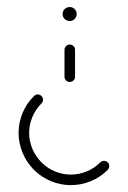

<svg xmlns="http://www.w3.org/2000/svg" viewBox="-20 -539 372 559"><path d="M203.3 -498.1Q203.3 -490 197.4 -483.9Q191.5 -477.8 183 -477.8Q174.4 -477.8 168.3 -483.7Q162.2 -489.6 162.2 -498.1Q162.2 -506.7 168.3 -512.6Q174.4 -518.5 183 -518.5Q191.5 -518.5 197.4 -512.6Q203.3 -506.7 203.3 -498.1ZM183 -300.4Q176.7 -300.4 172.2 -304.8Q167.8 -309.3 167.8 -315.6V-394.1Q167.8 -400.4 172.2 -404.8Q176.7 -409.3 183 -409.3Q189.3 -409.3 193.9 -404.8Q198.5 -400.4 198.5 -394.1V-315.6Q198.5 -309.3 193.9 -304.8Q189.3 -300.4 183 -300.4ZM283 -70.7Q289.3 -70.7 293.7 -66.3Q298.1 -61.9 298.1 -55.6Q298.1 -49.6 293.7 -44.4Q271.9 -22.6 243.9 -11.3Q215.9 0 186.3 0Q156.7 0 128.9 -11.3Q101.1 -22.6 78.9 -44.4Q57 -66.7 45.6 -94.6Q34.1 -122.6 34.1 -152.2Q34.1 -181.9 45.6 -209.8Q57 -237.8 79.3 -259.6Q83.7 -264.1 90 -264.1Q96.3 -264.1 100.7 -259.4Q105.2 -254.8 105.2 -248.5Q105.2 -242.2 100.7 -237.8Q83.3 -220.4 74.1 -198Q64.8 -175.6 64.8 -152.2Q64.8 -128.5 74.1 -106.1Q83.3 -83.7 100.7 -66.3Q118.1 -48.9 140.4 -39.8Q162.6 -30.7 186.3 -30.7Q210 -30.7 232.2 -39.8Q254.4 -48.9 271.9 -66.3Q276.3 -70.7 283 -70.7Z"/></svg>

Font: 26F Galaxy Sans Ultra Light
Style: Regular
Weight: 200
Designer: C₂₉H₂₅N₃O₅
Version: Version 1.100